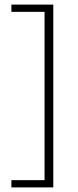

<svg xmlns="http://www.w3.org/2000/svg" viewBox="-20 -695 338 834"><path d="M211.5 119H29.5V87.5H173.5V-643.5H29.5V-675H211.5Z"/></svg>

Font: Anek Gurmukhi Medium ExtraLight
Style: Regular
Weight: 250
Version: Version 1.003